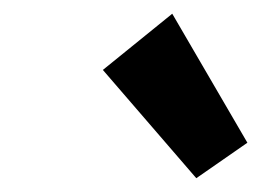

<svg xmlns="http://www.w3.org/2000/svg" viewBox="-20 -825 377 277"><path d="M263.2 -567.9 128.4 -724.1 228.5 -805.2 336.9 -619.1Z"/></svg>

Font: Reddit Sans ExtraBold
Style: Italic
Weight: 800
Italic angle: -11.25°
Designer: Stephen Hutchings
Version: Version 1.013